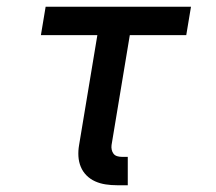

<svg xmlns="http://www.w3.org/2000/svg" viewBox="-20 -540 640 568"><path d="M358 8H326Q309 8 292.5 5.5Q276 3 261.5 -3.5Q247 -10 236 -21Q225 -32 219 -46.5Q213 -61 212 -77.5Q211 -94 214 -111L268 -436H101L115 -520H545L531 -436H364L310 -111Q309 -104 310.5 -97Q312 -90 316 -85Q320 -80 326.5 -78Q333 -76 340 -76H358Z"/></svg>

Font: Iosevka Aile Medium Oblique
Style: Regular
Weight: 500
Italic angle: -9°
Designer: Belleve Invis
Foundry: Belleve Invis
Version: Version 31.1.0; ttfautohint (v1.8.4)